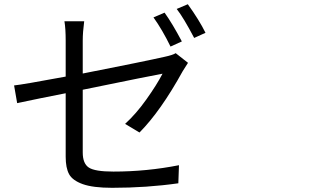

<svg xmlns="http://www.w3.org/2000/svg" viewBox="-20 -856 1540 912"><path d="M843.8 -659.2 790 -634.8Q751 -714.8 709 -773.4L761.7 -795.9Q798.8 -744.1 843.8 -659.2ZM373 -663.1V-506.8Q670.9 -565.4 760.7 -585.9Q801.8 -594.7 814.5 -603.5L873 -557.6Q848.6 -519.5 847.7 -517.6Q743.2 -328.1 642.6 -226.6L574.2 -267.6Q626 -314.5 675.3 -383.8Q724.6 -453.1 752 -505.9Q706.1 -498 373 -429.7V-131.8Q373 -79.1 401.9 -60.1Q430.7 -41 518.6 -41Q676.8 -41 830.1 -71.3L827.1 14.6Q676.8 36.1 512.7 36.1Q421.9 36.1 373 18.6Q324.2 1 308.1 -28.8Q292 -58.6 292 -111.3V-413.1Q167 -388.7 61.5 -366.2L46.9 -450.2Q86.9 -454.1 292 -492.2V-663.1Q292 -719.7 286.1 -754.9H379.9Q373 -703.1 373 -663.1ZM819.3 -813.5 872.1 -835.9Q926.8 -759.8 956.1 -700.2L902.3 -675.8Q851.6 -772.5 819.3 -813.5Z"/></svg>

Font: Bpmf Zihi Sans Regular
Style: Regular
Weight: 400
Foundry: But Ko
Version: Version 1.320